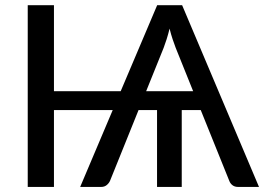

<svg xmlns="http://www.w3.org/2000/svg" viewBox="-20 -738 1042 758"><path d="M425 -303.5H193V0H89.5V-717.5H193V-378H456.5L600.5 -717.5H699L1002.5 0H920Q906.5 0 897.8 -6.8Q889 -13.5 885 -24.5L772.5 -303.5H697.5V0H600V-303.5H527L414.5 -24.5Q410.5 -15 401.5 -7.5Q392.5 0 379.5 0H296.5ZM557 -378H742.5L673.5 -549.5Q668 -564 661.5 -583.2Q655 -602.5 649.5 -625Q644 -602.5 637.8 -583Q631.5 -563.5 626 -549Z"/></svg>

Font: Lato Medium
Style: Regular
Weight: 500
Designer: Lukasz Dziedzic
Foundry: tyPoland Lukasz Dziedzic
Version: Version 2.006; 2014-01-15